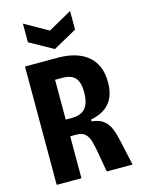

<svg xmlns="http://www.w3.org/2000/svg" viewBox="-131 -960 759 1034"><g transform="rotate(-15 249.0 -443.0)"><path d="M53 0V-660H243Q264 -660 292.5 -656Q321 -652 351 -640.5Q381 -629 406.5 -607Q432 -585 447.5 -549.5Q463 -514 463 -461Q463 -431 456 -403.5Q449 -376 433 -354Q417 -332 390.5 -316Q364 -300 323 -292V-282Q368 -277 391.5 -256.5Q415 -236 427 -204.5Q439 -173 447 -132L476 0H332L312 -116Q306 -149 298.5 -175.5Q291 -202 274.5 -218Q258 -234 226 -234H191V0ZM191 -327H225Q276 -327 300.5 -355Q325 -383 325 -445Q325 -499 303 -524Q281 -549 231 -549H191ZM102 -886 233 -812 365 -886V-782L233 -709L102 -782Z"/></g></svg>

Font: Bricolage Grotesque 24pt Condensed
Style: Bold
Weight: 700
Width: 3
Designer: Mathieu Triay
Foundry: Atelier Triay
Version: Version 1.001;gftools[0.9.33.dev8+g029e19f]